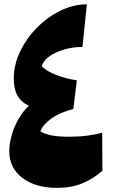

<svg xmlns="http://www.w3.org/2000/svg" viewBox="-20 -867 532 898"><path d="M115.2 -372.1Q77.1 -390.6 60.8 -421.4Q44.4 -452.1 44.4 -500Q44.4 -563.5 73.7 -625.2Q103 -687 152.3 -737.1Q201.7 -787.1 262.5 -816.9Q323.2 -846.7 386.2 -846.7L365.7 -647.5Q319.8 -647.5 278.1 -634.8Q236.3 -622.1 208.5 -601.6Q180.7 -581.1 175.8 -556.6Q197.3 -534.7 241.2 -517.1Q285.2 -499.5 339.4 -491.2L322.8 -356.9Q260.7 -341.8 220.5 -312.7Q180.2 -283.7 168.9 -253.4Q185.5 -241.2 218 -234.4Q250.5 -227.5 304.2 -227.5Q351.6 -227.5 389.2 -232.7Q426.8 -237.8 458 -246.1L459 -68.4Q416.5 -30.8 365 -9.5Q313.5 11.7 246.6 11.7Q145.5 11.7 84.5 -35.2Q23.4 -82 23.4 -159.7Q23.4 -194.8 34.7 -234.4Q45.9 -273.9 66.7 -310.5Q87.4 -347.2 115.2 -372.1Z"/></svg>

Font: Pinar DS1 Black
Style: Regular
Weight: 900
Designer: Amin Abedi
Version: Version 3.000